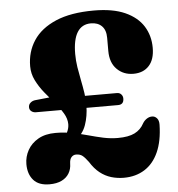

<svg xmlns="http://www.w3.org/2000/svg" viewBox="-53 -768 775 836"><g transform="rotate(-5 335.0 -350.5)"><path d="M255 -159.3 196.2 -164.8Q216.2 -182.7 225.1 -200.3Q234 -218 233.9 -236.1Q233.8 -259.9 219.4 -283.9Q205 -307.9 183.6 -332.7Q162.1 -357.4 140.7 -384Q119.3 -410.6 104.9 -439.7Q90.5 -468.7 90.5 -501.3Q90.5 -564 122.8 -613.3Q155.1 -662.5 221 -690.8Q286.9 -719 387.5 -719Q470.4 -719 523.9 -695Q577.4 -670.9 603.3 -629.5Q629.2 -588 629.2 -535Q629.2 -484.2 604.3 -456.9Q579.4 -429.5 536 -429.5Q492.6 -429.5 464 -458.1Q435.3 -486.6 435.3 -538V-595.5Q435.3 -629.6 417.7 -647.1Q400.1 -664.5 370.3 -664.5Q330.6 -664.5 310.5 -632.3Q290.5 -600.1 290.5 -537.5Q290.5 -508.8 295 -479.8Q299.6 -450.9 305.5 -421.8Q311.4 -392.7 315.7 -364.4Q320.1 -336.2 319.6 -309.4Q319.1 -263.6 305.5 -224.9Q292 -186.3 255 -159.3ZM37 -78.1Q37 -110.4 52.8 -138.9Q68.5 -167.4 99.3 -185Q130 -202.6 174.9 -202.6Q213.5 -202.6 248.5 -195.7Q283.6 -188.9 316.3 -179.8Q349 -170.7 380.6 -163.8Q412.3 -157 444.1 -157Q490.7 -157 517.6 -170.4Q544.6 -183.9 558.7 -210.8Q565.2 -222.1 576.4 -229.7Q587.7 -237.4 600.8 -237.2Q612.7 -237 621.3 -227.2Q629.9 -217.5 629.6 -199.1Q628.2 -127.6 606.4 -79.2Q584.7 -30.9 545.8 -6.5Q507 17.9 455.3 17.9Q426.4 17.9 399.9 10Q373.5 2.1 350.6 -16Q327.8 -34.1 309.3 -64Q294.9 -83.6 284.1 -92.3Q273.4 -101 255.9 -101Q244.1 -101 235.8 -91.9Q227.6 -82.8 227.1 -64Q226.9 -39.9 215.7 -21.4Q204.6 -2.9 183.2 7.5Q161.8 18 130 18Q83 18 60 -8.3Q37 -34.6 37 -78.1ZM70 -324.1Q70 -335.7 78.4 -343.1Q86.7 -350.6 98.3 -352.2L191 -361.8L244 -299.7H98.5Q86.5 -299.7 78.3 -306.3Q70 -312.8 70 -324.1ZM286.9 -299.6 283.2 -352.2H457.1Q468.4 -352.2 475.4 -344.5Q482.4 -336.9 482.4 -326.1Q482.4 -299.6 457.1 -299.6Z"/></g></svg>

Font: Fraunces SuperSoft
Style: Regular
Weight: 900
Version: Version 1.000;[b76b70a41]